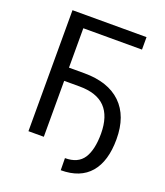

<svg xmlns="http://www.w3.org/2000/svg" viewBox="-153 -815 913 1060"><g transform="rotate(20 303.5 -284.5)"><path d="M523.4 -637.7H178.7V-406.2H269Q409.2 -406.2 484.9 -333.3Q560.5 -260.3 560.5 -124.5Q560.5 4.9 502.2 73.2Q443.8 141.6 329.6 141.6L328.6 70.8Q404.8 70.8 437.3 20.8Q469.7 -29.3 469.7 -124.5Q469.2 -226.6 419.7 -277.6Q370.1 -328.6 269 -328.6H178.7V0H88.4V-710.9H523.4Z"/></g></svg>

Font: Roboto Web
Style: Regular
Weight: 400
Designer: Google
Version: Version 1.200310; 2013